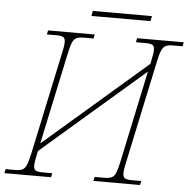

<svg xmlns="http://www.w3.org/2000/svg" viewBox="-66 -884 930 939"><g transform="rotate(5 399.0 -414.0)"><path d="M-10 0 -6 -20H40Q64 -20 76.5 -26Q89 -32 97 -51Q105 -70 113 -108L219 -606Q228 -645 228 -663Q228 -683 218 -688.5Q208 -694 184 -694H138L142 -714H371L367 -694H321Q297 -694 283.5 -688Q270 -682 262.5 -663.5Q255 -645 247 -606L152 -160L655 -595L657 -606Q666 -647 666 -664Q666 -683 655.5 -688.5Q645 -694 621 -694H575L579 -714H808L804 -694H758Q735 -694 722 -688Q709 -682 701 -663.5Q693 -645 685 -606L579 -108Q570 -69 570 -51Q570 -32 580 -26Q590 -20 614 -20H660L656 0H427L431 -20H477Q502 -20 515 -26Q528 -32 535.5 -51Q543 -70 551 -108L646 -556L144 -122L141 -108Q132 -69 132 -50Q132 -31 142.5 -25.5Q153 -20 177 -20H223L219 0ZM347 -803 352 -828H642L637 -803Z"/></g></svg>

Font: Noto Serif Thin
Style: Italic
Weight: 100
Italic angle: -12°
Designer: Monotype Design Team
Foundry: Monotype Imaging Inc.
Version: Version 2.014; ttfautohint (v1.8.4.7-5d5b)